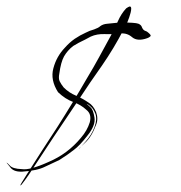

<svg xmlns="http://www.w3.org/2000/svg" viewBox="-35 -607 562 597"><path d="M421.9 -508.8Q433.6 -500 433.6 -496.1Q433.6 -495.1 432.6 -494.1Q428.7 -490.2 422.9 -488.3Q392.6 -477.5 376 -491.2Q360.4 -504.9 339.8 -502.9Q316.4 -500 291 -501Q266.6 -502 247.1 -493.2Q225.6 -481.4 218.8 -478.5Q211.9 -475.6 192.4 -463.9Q174.8 -450.2 164.1 -431.6Q154.3 -414.1 149.4 -377.9Q146.5 -363.3 150.4 -354.5Q155.3 -344.7 163.1 -335Q179.7 -318.4 201.2 -309.6Q221.7 -300.8 240.2 -288.1Q254.9 -279.3 263.7 -258.8Q271.5 -237.3 263.7 -218.8Q250 -181.6 229.5 -163.1Q209 -144.5 210 -143.6Q210 -143.6 230.5 -166Q250 -187.5 258.8 -211.9Q267.6 -235.4 261.7 -252.9Q254.9 -269.5 248 -274.4Q241.2 -281.2 238.3 -282.2Q234.4 -284.2 234.4 -284.2Q234.4 -284.2 236.3 -282.2Q238.3 -281.2 246.1 -273.4Q254.9 -266.6 258.8 -241.2Q262.7 -216.8 236.3 -184.6Q212.9 -154.3 194.3 -140.6Q175.8 -126 149.4 -109.4Q130.9 -100.6 105.5 -88.9Q81.1 -76.2 33.2 -73.2Q32.2 -73.2 30.3 -73.2Q5.9 -73.2 -3.9 -87.9Q-14.6 -101.6 -14.6 -100.6Q-14.6 -100.6 -14.6 -100.6Q-13.7 -102.5 -4.9 -92.8Q3.9 -82 33.2 -81.1Q57.6 -77.1 116.2 -103.5Q175.8 -128.9 216.8 -178.7Q236.3 -201.2 244.1 -226.6Q251 -252 233.4 -265.6Q216.8 -281.2 192.4 -290Q168 -298.8 145.5 -320.3Q121.1 -358.4 130.9 -394.5Q140.6 -431.6 167 -459Q180.7 -474.6 197.3 -486.3Q214.8 -498 230.5 -504.9Q243.2 -511.7 257.8 -515.6Q271.5 -520.5 276.4 -525.4Q285.2 -532.2 298.8 -533.2Q312.5 -534.2 337.9 -537.1Q338.9 -537.1 339.8 -537.1Q385.7 -537.1 395.5 -533.2Q404.3 -529.3 406.2 -522.5Q407.2 -519.5 410.2 -515.6Q413.1 -511.7 421.9 -508.8Q421.9 -508.8 406.2 -502.9Q390.6 -497.1 379.9 -493.2Q379.9 -493.2 421.9 -508.8ZM348.6 -513.7Q319.3 -457 282.2 -403.3Q244.1 -349.6 209 -295.9Q169.9 -237.3 130.9 -179.7Q91.8 -121.1 53.7 -62.5Q43 -46.9 32.2 -33.2Q29.3 -30.3 28.3 -30.3Q28.3 -30.3 28.3 -31.2Q28.3 -33.2 48.8 -65.4Q95.7 -139.6 144.5 -213.9Q192.4 -289.1 236.3 -365.2Q255.9 -397.5 273.4 -429.7Q291 -462.9 309.6 -496.1Q320.3 -515.6 331.1 -540Q341.8 -564.5 357.4 -581.1Q364.3 -585.9 368.2 -586.9Q373 -586.9 373 -580.1Q373 -575.2 371.1 -567.4Q363.3 -538.1 348.6 -513.7Z"/></svg>

Font: Margalida Font
Style: Regular
Weight: 400
Designer: Mateu Riera. mateurierasureda@hotmail.com
Version: Version 1.0